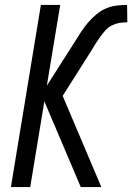

<svg xmlns="http://www.w3.org/2000/svg" viewBox="-20 -755 540 775"><path d="M306 0 159 -346 102 0H24L145 -735H223L169 -409L283 -588Q295 -608 308 -627.5Q321 -647 336 -664.5Q351 -682 369 -697Q387 -712 408 -721Q429 -730 450.5 -732.5Q472 -735 493 -735L494 -665Q479 -665 463 -662.5Q447 -660 432 -652.5Q417 -645 406 -633Q395 -621 385 -607Q375 -593 366 -579Q357 -565 349 -551L233 -368L389 0Z"/></svg>

Font: Iosevka Custom
Style: Italic
Weight: 400
Italic angle: -9°
Monospace: yes
Designer: Belleve Invis
Foundry: Belleve Invis
Version: Version 30.3.3; ttfautohint (v1.8.3)